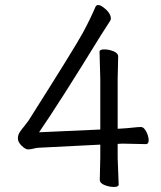

<svg xmlns="http://www.w3.org/2000/svg" viewBox="-20 -731 640 762"><path d="M559 -159 466 -161 447 -160V-103L451 1Q451 11 432.5 11Q414 11 395 3.5Q376 -4 376 -17L378 -105V-157L141 -145Q126 -145 114 -141.5Q102 -138 91.5 -138Q81 -138 66 -152.5Q51 -167 51 -181.5Q51 -196 59 -207.5Q67 -219 76.5 -230.5Q86 -242 93 -252Q280 -547 310 -603Q340 -659 359 -704Q362 -711 370 -711Q378 -711 390 -702Q420 -680 420 -657Q420 -653 417 -648L381 -592Q215 -322 135 -206L378 -217V-418L375 -525Q375 -535 393.5 -535Q412 -535 430.5 -527.5Q449 -520 449 -507L447 -418V-220L465 -221Q485 -222 506.5 -224.5Q528 -227 539.5 -227Q551 -227 560.5 -208.5Q570 -190 570 -174.5Q570 -159 559 -159Z"/></svg>

Font: Moon Stars Kai T
Style: Regular
Weight: 400
Designer: GuiWonder
Version: Version 1.101